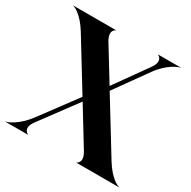

<svg xmlns="http://www.w3.org/2000/svg" viewBox="-171 -947 1108 1113"><g transform="rotate(30 383.0 -390.0)"><path d="M478.5 0H765.5V-1.5C756 -1.5 705 -23 652.5 -108.5L438.5 -457.5L592 -672C650.5 -754 717 -778.5 728 -778.5V-780H576V-779C577 -779 623 -760.5 579 -699L424 -481.5L291 -698.5C251.5 -763 294 -779 295.5 -779V-780H8.5V-778.5C18 -778.5 69 -757 121.5 -671.5L319.5 -348.5L140.5 -107.5C80.5 -26.5 15.5 -1.5 4 -1.5V0H156V-1C155 -1 108 -20 153 -80.5L334 -325L483 -81.5C522.5 -17 480 -1 478.5 -1Z"/></g></svg>

Font: Beautique Display Medium
Style: Bold
Weight: 900
Designer: Nhat-Quang Ngo
Version: Version 1.100;Glyphs 3.2.3 (3260)